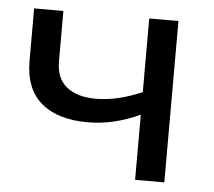

<svg xmlns="http://www.w3.org/2000/svg" viewBox="-42 -533 644 578"><g transform="rotate(5 280.0 -244.0)"><path d="M474.7 -487.6H386.4V-265C336.7 -243.5 290.4 -232.8 247.5 -232.8C209.5 -232.8 179.9 -241.3 158.7 -258.5C137.5 -275.7 127 -301.1 127 -334.9V-487.6H38.6V-329.4C38.6 -272.9 55.2 -230.6 88.3 -202.4C121.4 -174.2 168.4 -160.1 229.1 -160.1C281.2 -160.1 333.7 -172.3 386.4 -196.9V0H474.7Z"/></g></svg>

Font: Montserrat Ace
Style: Regular
Weight: 500
Designer: Julieta Ulanovsky
Foundry: Julieta Ulanovsky
Version: Version 1